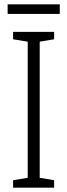

<svg xmlns="http://www.w3.org/2000/svg" viewBox="-20 -860 309 880"><path d="M228 0H40V-34L107 -45V-669L40 -680V-714H228V-680L162 -669V-45L228 -34ZM254 -840V-796H15V-840Z"/></svg>

Font: Noto Sans Georgian Condensed Light
Style: Regular
Weight: 300
Width: 3
Designer: Monotype Design Team, Akaki Razmadze
Foundry: Google LLC
Version: Version 2.005; ttfautohint (v1.8.4.7-5d5b)